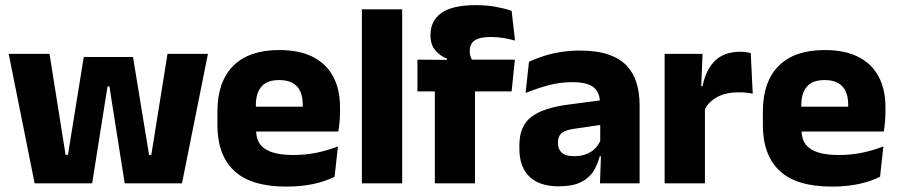

<svg xmlns="http://www.w3.org/2000/svg" viewBox="-20 -696 3414 729"><path d="M111.5 0 13 -491.5H168L229 -108H238L298 -479.5H485L546 -108H554.5L616 -491.5H769.5L671 0H453.5L404 -313L395.5 -368H388.5L379.5 -313L330 0Z M1067.5 12.5Q933.5 12.5 869.5 -47.2Q805.5 -107 805.5 -221.5V-272.5Q805.5 -385.5 865.5 -445.8Q925.5 -506 1040 -506Q1117 -506 1168.2 -479.8Q1219.5 -453.5 1245.2 -405Q1271 -356.5 1271 -288.5V-272Q1271 -253 1269.2 -233.2Q1267.5 -213.5 1264.5 -196.5H1126.5Q1128.5 -225.5 1129 -251.2Q1129.5 -277 1129.5 -298Q1129.5 -328.5 1120 -349.2Q1110.5 -370 1090.8 -381Q1071 -392 1040 -392Q994 -392 972.8 -367.2Q951.5 -342.5 951.5 -297V-252L952.5 -235.5V-200.5Q952.5 -181.5 958.8 -164.5Q965 -147.5 980.8 -134.8Q996.5 -122 1024.2 -114.8Q1052 -107.5 1095 -107.5Q1140.5 -107.5 1182.5 -116.2Q1224.5 -125 1263 -140L1250.5 -25Q1216.5 -7.5 1170 2.5Q1123.5 12.5 1067.5 12.5ZM886.5 -196.5V-291H1233.5V-196.5Z M1354 0V-660.5H1507V0Z M1786.5 -676.5Q1827 -676.5 1861.8 -670.2Q1896.5 -664 1922.5 -655L1935.5 -542Q1915.5 -547.5 1893 -551.5Q1870.5 -555.5 1844 -555.5Q1812.5 -555.5 1794.8 -548.8Q1777 -542 1770.2 -530.2Q1763.5 -518.5 1763.5 -502V-501Q1763.5 -489 1767.2 -479.5Q1771 -470 1776 -461.5L1677 -458V-473.5Q1651 -483.5 1632.8 -505Q1614.5 -526.5 1614.5 -561V-563.5Q1614.5 -617 1656.2 -646.8Q1698 -676.5 1786.5 -676.5ZM1631 0V-426.5H1783.5V0ZM1565 -349V-469.5L1697 -468.5L1755 -469.5H1935L1922.5 -349Z M2258 0 2262.5 -123 2259 -130.5V-284L2258 -304Q2258 -345 2234 -364.5Q2210 -384 2153.5 -384Q2104 -384 2059.5 -371.5Q2015 -359 1975.5 -343L1988.5 -461.5Q2012 -472.5 2041.2 -482.2Q2070.5 -492 2106 -498Q2141.5 -504 2182 -504Q2246.5 -504 2290 -489Q2333.5 -474 2359.5 -446.5Q2385.5 -419 2397 -380.8Q2408.5 -342.5 2408.5 -296.5V0ZM2101.5 11.5Q2028 11.5 1990 -25.5Q1952 -62.5 1952 -131V-144.5Q1952 -217 1996.8 -251.8Q2041.5 -286.5 2139 -299L2271 -316.5L2280 -224.5L2163 -207.5Q2127.5 -203 2113 -191Q2098.5 -179 2098.5 -155.5V-152Q2098.5 -129.5 2113 -116.2Q2127.5 -103 2159.5 -103Q2187.5 -103 2207.8 -111.5Q2228 -120 2241 -133.8Q2254 -147.5 2260.5 -164.5L2282 -102.5H2257Q2249 -70.5 2232.2 -44.5Q2215.5 -18.5 2184 -3.5Q2152.5 11.5 2101.5 11.5Z M2653.5 -276 2611.5 -369H2647.5Q2659.5 -430 2694.2 -464.8Q2729 -499.5 2792.5 -499.5Q2803.5 -499.5 2812.8 -498Q2822 -496.5 2830.5 -494.5L2838 -340Q2827.5 -343 2813.5 -344.2Q2799.5 -345.5 2785 -345.5Q2736 -345.5 2702.5 -327.2Q2669 -309 2653.5 -276ZM2503.5 0V-491.5H2647.5L2641 -334.5L2656.5 -332.5V0Z M3138.5 12.5Q3004.5 12.5 2940.5 -47.2Q2876.5 -107 2876.5 -221.5V-272.5Q2876.5 -385.5 2936.5 -445.8Q2996.5 -506 3111 -506Q3188 -506 3239.2 -479.8Q3290.5 -453.5 3316.2 -405Q3342 -356.5 3342 -288.5V-272Q3342 -253 3340.2 -233.2Q3338.5 -213.5 3335.5 -196.5H3197.5Q3199.5 -225.5 3200 -251.2Q3200.5 -277 3200.5 -298Q3200.5 -328.5 3191 -349.2Q3181.5 -370 3161.8 -381Q3142 -392 3111 -392Q3065 -392 3043.8 -367.2Q3022.5 -342.5 3022.5 -297V-252L3023.5 -235.5V-200.5Q3023.5 -181.5 3029.8 -164.5Q3036 -147.5 3051.8 -134.8Q3067.5 -122 3095.2 -114.8Q3123 -107.5 3166 -107.5Q3211.5 -107.5 3253.5 -116.2Q3295.5 -125 3334 -140L3321.5 -25Q3287.5 -7.5 3241 2.5Q3194.5 12.5 3138.5 12.5ZM2957.5 -196.5V-291H3304.5V-196.5Z"/></svg>

Font: Anek Gujarati
Style: Bold
Weight: 700
Version: Version 1.003